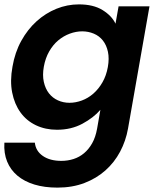

<svg xmlns="http://www.w3.org/2000/svg" viewBox="-26 -583 724 876"><path d="M31 -279Q42 -344 71 -396.5Q100 -449 141 -486Q182 -523 231.5 -543Q281 -563 334 -563Q400 -563 442 -537Q484 -511 501 -475L515 -554H656L558 4Q548 60 522 109Q496 158 455 194.5Q414 231 359 252Q304 273 236 273Q177 273 131 259Q85 245 53.5 218.5Q22 192 6.5 154Q-9 116 -6 68H133Q137 106 169.5 128.5Q202 151 254 151Q283 151 309.5 142.5Q336 134 357.5 116Q379 98 394.5 70.5Q410 43 417 4L432 -82Q401 -46 350 -18.5Q299 9 234 9Q181 9 138 -11.5Q95 -32 67.5 -70Q40 -108 29.5 -161Q19 -214 31 -279ZM466 -277Q473 -316 466.5 -346.5Q460 -377 443.5 -398Q427 -419 402 -429.5Q377 -440 349 -440Q321 -440 292.5 -429.5Q264 -419 240 -399Q216 -379 198.5 -348.5Q181 -318 174 -279Q167 -240 174 -209Q181 -178 197.5 -157Q214 -136 238.5 -125Q263 -114 291 -114Q319 -114 347.5 -124.5Q376 -135 400 -156Q424 -177 441.5 -207.5Q459 -238 466 -277Z"/></svg>

Font: SVN-Poppins SemiBold
Style: Italic
Weight: 600
Italic angle: -10°
Designer: Ninad Kale (Devanagari), Jonny Pinhorn (Latin)
Foundry: Indian Type Foundry
Version: Version 3.002 2017; ttfautohint (v1.8.3)